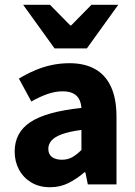

<svg xmlns="http://www.w3.org/2000/svg" viewBox="-20 -773 567 805"><path d="M189.8 12Q144.5 12 111.2 -8Q78 -27.9 59.7 -61.8Q41.5 -95.7 41.5 -137.6Q41.5 -217.8 107.9 -261.4Q174.4 -305 321.4 -320.5Q319.9 -341.6 311.7 -357.2Q303.4 -372.9 286.5 -381.5Q269.5 -390.1 242.6 -390.1Q211.7 -390.1 179.7 -379Q147.7 -368 111.4 -347.4L59.3 -443.4Q90.8 -462.6 125 -477.4Q159.2 -492.2 195.8 -500.1Q232.4 -508 271.4 -508Q334.6 -508 378.5 -483.5Q422.3 -459 445.3 -409.3Q468.4 -359.6 468.4 -283.3V0H348.2L337.9 -50.6H333.9Q302.2 -23.2 267.1 -5.6Q232.1 12 189.8 12ZM239.2 -103.3Q264.2 -103.3 283.2 -114.1Q302.3 -124.9 321.4 -144.3V-228.2Q269 -221.3 238.7 -210Q208.4 -198.6 195.5 -183.2Q182.6 -167.8 182.6 -149Q182.6 -125.8 198.2 -114.5Q213.7 -103.3 239.2 -103.3ZM208.8 -570 77 -753H189.4L274.5 -666.6H278.5L363.5 -753H475.9L344.2 -570Z"/></svg>

Font: SourceSans3VF
Style: Regular
Weight: 200
Designer: Paul D. Hunt
Foundry: Adobe
Version: Version 3.052;hotconv 1.1.0;makeotfexe 2.6.0